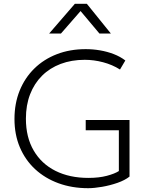

<svg xmlns="http://www.w3.org/2000/svg" viewBox="-20 -973 790 1008"><path d="M443 15Q358 15 287 -11Q216 -37 164.2 -85Q112.5 -133 84.2 -199.8Q56 -266.5 56 -348Q56 -430 83.2 -497.2Q110.5 -564.5 160.2 -613.2Q210 -662 278.5 -688.5Q347 -715 430 -715Q468.5 -715 506 -708.5Q543.5 -702 577.2 -689Q611 -676 638 -655.5L610 -608Q569.5 -633.5 521.2 -646.2Q473 -659 425 -659Q355.5 -659 298.5 -637.5Q241.5 -616 200.8 -575.5Q160 -535 138 -478Q116 -421 116 -350Q116 -252.5 156.8 -182.8Q197.5 -113 271.2 -76Q345 -39 444 -39Q499.5 -39 541 -50Q582.5 -61 604 -75V-289H430V-343H660V-46Q636.5 -27 597.2 -13.2Q558 0.5 516 7.8Q474 15 443 15ZM238 -797 373 -953H436L562 -797H502L403 -915L300 -797Z"/></svg>

Font: Geologica Cursive Thin
Style: Regular
Weight: 250
Designer: Sindre Bremnes, Frode Helland
Foundry: Monokrom Skriftforlag AS
Version: Version 1.010;gftools[0.9.28]